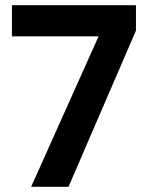

<svg xmlns="http://www.w3.org/2000/svg" viewBox="-20 -720 570 740"><path d="M100 0 360 -580H26V-700H504V-602L244 0Z"/></svg>

Font: DM Sans 9pt 36pt ExtraBold
Style: Regular
Weight: 800
Version: Version 4.004;gftools[0.9.30]